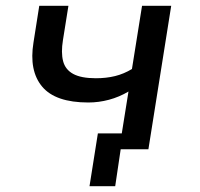

<svg xmlns="http://www.w3.org/2000/svg" viewBox="-20 -517 691 665"><path d="M379 128H290L319 -55H472L464 0H398ZM393 0 425 -200Q393 -181 357.5 -171.5Q322 -162 286 -162Q172 -162 126 -217Q80 -272 96 -370L116 -497H217L198 -378Q191 -335 198.5 -305.5Q206 -276 233.5 -261Q261 -246 312 -246Q348 -246 378.5 -253.5Q409 -261 437 -278L472 -497H573L494 0Z"/></svg>

Font: Nunito Sans 7pt Medium
Style: Italic
Weight: 500
Italic angle: -9°
Designer: Vernon Adams
Foundry: Vernon Adams
Version: Version 3.101;gftools[0.9.27]